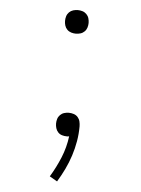

<svg xmlns="http://www.w3.org/2000/svg" viewBox="-53 -580 606 827"><g transform="rotate(5 250.0 -166.5)"><path d="M250 -436Q240 -436 230 -439Q220 -442 212.5 -449.5Q205 -457 202 -467Q199 -477 199 -487Q199 -497 202 -507Q205 -517 212.5 -524.5Q220 -532 230 -535Q240 -538 250 -538Q260 -538 270 -535Q280 -532 287.5 -524.5Q295 -517 298 -507Q301 -497 301 -487Q301 -477 298 -467Q295 -457 287.5 -449.5Q280 -442 270 -439Q260 -436 250 -436ZM225 205 192 186Q217 145 235.5 100Q254 55 260 7Q257 8 254.5 8Q252 8 249 8Q239 8 229 5Q219 2 212 -5.5Q205 -13 202 -23Q199 -33 199 -43Q199 -53 202 -63Q205 -73 212.5 -80.5Q220 -88 230 -91Q240 -94 250 -94Q261 -94 271.5 -90.5Q282 -87 289 -79Q296 -71 298.5 -60.5Q301 -50 301 -39Q301 -7 295.5 25Q290 57 280 88Q270 119 256 148Q242 177 225 205Z"/></g></svg>

Font: Iosevka Slab Extralight
Style: Regular
Weight: 200
Monospace: yes
Designer: Belleve Invis
Foundry: Belleve Invis
Version: Version 11.1.1; ttfautohint (v1.8.3)